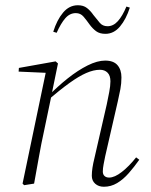

<svg xmlns="http://www.w3.org/2000/svg" viewBox="-20 -700 574 732"><path d="M72 6 66 0 156 -431 164 -422 51 -427 52 -441 192 -466 201 -458 177 -341 176 -335 148 -201Q137 -151 128.5 -102.5Q120 -54 110 0ZM376 12Q356 12 343 0.5Q330 -11 330 -30Q330 -44 332.5 -60.5Q335 -77 340 -97L387 -302Q392 -326 396.5 -349.5Q401 -373 401 -390Q401 -412 390 -423Q379 -434 361 -434Q337 -434 308.5 -421.5Q280 -409 244 -383Q208 -357 160 -316L158 -332H162Q199 -370 238 -401Q277 -432 314 -450.5Q351 -469 381 -469Q413 -469 428 -451.5Q443 -434 443 -405Q443 -382 439 -360.5Q435 -339 429 -313L381 -104Q378 -89 375 -73.5Q372 -58 372 -46Q372 -35 378.5 -29Q385 -23 396 -23Q417 -23 444.5 -44.5Q472 -66 499 -100L511 -91Q492 -64 471 -40Q450 -16 426.5 -2Q403 12 376 12ZM183 -579Q197 -624 220.5 -652Q244 -680 277 -680Q298 -680 311.5 -669.5Q325 -659 336 -643Q349 -627 360 -613.5Q371 -600 390 -600Q412 -600 429.5 -619.5Q447 -639 462 -675L475 -671Q461 -627 437.5 -599Q414 -571 382 -571Q360 -571 346.5 -581Q333 -591 322 -606Q310 -623 298.5 -636.5Q287 -650 269 -650Q246 -650 229 -630.5Q212 -611 196 -575Z"/></svg>

Font: Source Serif 4 48pt Light
Style: Italic
Weight: 300
Italic angle: -12°
Designer: Frank Grießhammer
Foundry: Adobe Systems Incorporated
Version: Version 4.004;hotconv 1.0.116;makeotfexe 2.5.65601